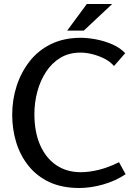

<svg xmlns="http://www.w3.org/2000/svg" viewBox="-20 -928 664 960"><path d="M377 12Q290 12 227 -17.5Q164 -47 122.5 -99Q81 -151 61 -216.5Q41 -282 41 -354Q41 -430 63.5 -499Q86 -568 129 -622.5Q172 -677 236 -708Q300 -739 384 -739Q419 -739 461 -731Q503 -723 542 -706Q581 -689 606 -662L550 -598Q531 -620 502.5 -634.5Q474 -649 442.5 -657Q411 -665 383 -665Q325 -665 282 -639Q239 -613 210 -568.5Q181 -524 166.5 -469.5Q152 -415 152 -358Q152 -268 180.5 -203Q209 -138 261 -102.5Q313 -67 384 -67Q426 -67 474.5 -79Q523 -91 575 -117L608 -57Q585 -41 556.5 -28Q528 -15 497 -6Q466 3 435 7.5Q404 12 377 12ZM414 -908H541L399 -775H316Z"/></svg>

Font: Rosario Medium
Style: Regular
Weight: 500
Version: Version 1.201